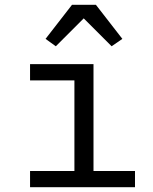

<svg xmlns="http://www.w3.org/2000/svg" viewBox="-20 -785 640 805"><path d="M106 0H546V-68H372V-516H106V-448H292V-68H106ZM282 -765 171 -622 214 -591 331 -708 448 -591 493 -622 382 -765Z"/></svg>

Font: IBM Plex Mono
Style: Regular
Weight: 400
Monospace: yes
Designer: Mike Abbink, Paul van der Laan, Pieter van Rosmalen
Foundry: Bold Monday
Version: Version 2.004